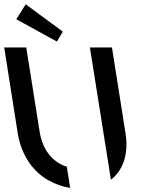

<svg xmlns="http://www.w3.org/2000/svg" viewBox="-46 -886 692 914"><path d="M288 8.5 272 -92.5C200 -114.5 155.5 -178.5 143 -257L79 -660H-26L38.5 -251.5C56 -143 115 -66.5 183.5 -28.5C217.5 -9 252.5 3 288 8.5ZM31.5 -794.5 225 -688 253 -735.5 76.5 -865.5ZM382 -660 482 -30.5C532.5 -68.5 569 -143 551.5 -251.5L487 -660Z"/></svg>

Font: Font.Observer
Style: Regular
Weight: 500
Italic angle: 9°
Version: Version 1.001;FEAKit 1.0